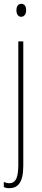

<svg xmlns="http://www.w3.org/2000/svg" viewBox="-22 -744 219 1006"><path d="M64 -690C64 -672 72 -656 89 -656C105 -656 115 -670 115 -691C115 -707 109 -724 90 -724C70 -724 64 -706 64 -690ZM27 242C69 242 100 216 100 125V-527H74V117C74 184 62 216 26 216C16 216 5 213 -2 209V236C4 239 13 242 27 242Z"/></svg>

Font: Noto Sans Gurmukhi UI ExtraCondensed Thin
Style: Regular
Weight: 100
Width: 2
Designer: Jelle Bosma - Monotype Design Team
Foundry: Monotype Imaging Inc.
Version: Version 2.004